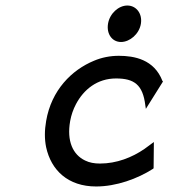

<svg xmlns="http://www.w3.org/2000/svg" viewBox="-20 -664 694 695"><path d="M418 -512C450 -512 484 -541 490 -578C496 -615 473 -644 441 -644C409 -644 377 -615 371 -578C365 -541 386 -512 418 -512ZM508 -270 570 -369 568 -371C538 -449 466 -462 410 -462C379 -462 348 -456 320 -444C240 -411 166 -338 147 -226C141 -192 141 -160 147 -131C165 -48 226 11 328 11C401 11 478 -17 534 -53L536 -55L537 -150L503 -125C458 -94 402 -72 342 -72C322 -72 304 -75 288 -83C244 -104 221 -153 234 -226C238 -248 245 -268 255 -287C283 -340 332 -380 400 -380C465 -380 497 -358 506 -283Z"/></svg>

Font: Charger Monospace
Style: Regular
Weight: 400
Designer: Jasper
Foundry: Cannot Into Space Fonts
Version: Version 0.980